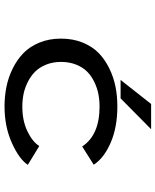

<svg xmlns="http://www.w3.org/2000/svg" viewBox="65 -773 720 890"><g transform="rotate(90 425.0 -328.0)"><path d="M350.5 -527 462 -668.5H579L436 -527ZM744 -97Q718 -57 642.5 -23Q567 11 473 11Q426.5 11 382.8 2.2Q339 -6.5 297.8 -26.8Q256.5 -47 226 -76.8Q195.5 -106.5 177.2 -151.2Q159 -196 159 -251Q159 -306.5 177.5 -351.5Q196 -396.5 226.2 -425.8Q256.5 -455 297.8 -475Q339 -495 382.5 -503.5Q426 -512 473 -512Q570.5 -512 642 -480.8Q713.5 -449.5 743.5 -402.5L659 -349Q606 -429.5 474 -429.5Q444 -429.5 415.8 -424Q387.5 -418.5 360 -405.2Q332.5 -392 312.2 -372Q292 -352 279.5 -320.8Q267 -289.5 267 -251Q267 -213 279.5 -182Q292 -151 312.2 -130.8Q332.5 -110.5 360 -96.8Q387.5 -83 415.8 -77.2Q444 -71.5 474 -71.5Q539.5 -71.5 588 -94.8Q636.5 -118 657 -150Z"/></g></svg>

Font: League Mono Wide
Style: Regular
Weight: 400
Width: 8
Designer: Tyler Finck
Foundry: The League of Moveable Type / Tyler Finck
Version: Version 2.210